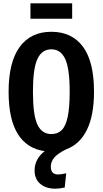

<svg xmlns="http://www.w3.org/2000/svg" viewBox="-20 -900 620 1160"><path d="M416 -787H164V-880H416ZM287 107Q287 154 331 154Q349 154 380 147L371 233Q340 240 314 240Q258 240 223.5 211Q189 182 189 130Q189 61 250 13Q144 -1 88 -90Q32 -179 32 -346Q32 -525 99 -616.5Q166 -708 290 -708Q414 -708 481 -618Q548 -528 548 -346Q548 -203 505 -115.5Q462 -28 380 2Q327 28 307 53Q287 78 287 107ZM290 -90Q329 -90 353 -114Q377 -138 389 -194Q401 -250 401 -346Q401 -485 374 -543.5Q347 -602 290 -602Q233 -602 206 -543.5Q179 -485 179 -346Q179 -205 206 -147.5Q233 -90 290 -90Z"/></svg>

Font: Fira Sans Compressed SemiBold
Style: Regular
Weight: 600
Width: 1
Designer: bBox Type GmbH & Carrois Corporate GbR & Edenspiekermann AG
Foundry: bBox Type GmbH & Carrois Corporate GbR & Edenspiekermann AG
Version: Version 4.301